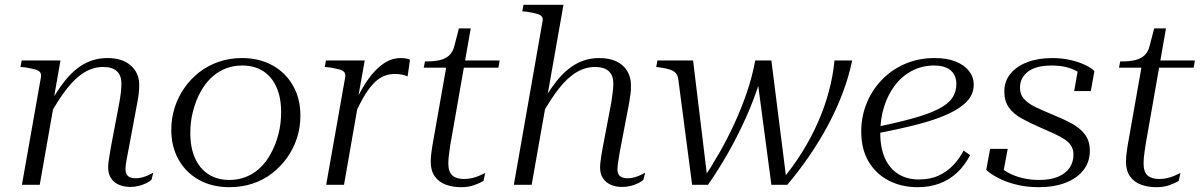

<svg xmlns="http://www.w3.org/2000/svg" viewBox="-20 -767 4981 797"><path d="M71 0H145L206 -347L203 -356L231 -516H70L65 -489L86 -487Q110 -483 125 -479Q140 -475 146 -467.5Q152 -460 150 -447ZM512 -138 549 -336Q553 -356 555.5 -375.5Q558 -395 558 -414Q558 -464 523 -495Q488 -526 426 -526Q373 -526 329 -501.5Q285 -477 247 -428.5Q209 -380 172 -310L186 -288Q223 -355 258.5 -400Q294 -445 331 -467Q368 -489 408 -489Q447 -489 465.5 -471Q484 -453 484 -421Q484 -402 481.5 -381.5Q479 -361 475 -339L441 -160Q438 -140 435 -124Q432 -108 430.5 -95Q429 -82 429 -72Q429 -45 441 -27Q453 -9 474 0Q495 9 521 9Q540 9 557 4.5Q574 0 588 -7Q602 -14 609 -21L616 -50Q609 -46 597.5 -40.5Q586 -35 572 -31Q558 -27 543 -27Q522 -27 511.5 -36Q501 -45 501 -65Q501 -74 502.5 -85Q504 -96 506.5 -110Q509 -124 512 -138Z M1123 -170Q1131 -191 1136.5 -213Q1142 -235 1144.5 -257Q1147 -279 1147 -301Q1147 -362 1127.5 -405.5Q1108 -449 1072 -472Q1036 -495 985 -495Q949 -495 919 -483.5Q889 -472 865 -451.5Q841 -431 823.5 -404Q806 -377 794 -346Q786 -324 780.5 -302.5Q775 -281 772.5 -259Q770 -237 770 -215Q770 -154 789.5 -110.5Q809 -67 845.5 -43.5Q882 -20 932 -20Q968 -20 998 -31.5Q1028 -43 1052 -63.5Q1076 -84 1093.5 -111.5Q1111 -139 1123 -170ZM691 -228Q691 -276 705 -320Q719 -364 745 -401.5Q771 -439 807 -467Q843 -495 888 -510.5Q933 -526 985 -526Q1056 -526 1110.5 -496Q1165 -466 1196 -412Q1227 -358 1227 -287Q1227 -239 1213 -195Q1199 -151 1172.5 -113.5Q1146 -76 1110 -48Q1074 -20 1029 -5Q984 10 932 10Q861 10 806.5 -20Q752 -50 721.5 -104Q691 -158 691 -228Z M1334 0H1408L1469 -349L1465 -353L1494 -516H1333L1328 -489L1349 -487Q1373 -483 1388 -479Q1403 -475 1409 -467.5Q1415 -460 1413 -447ZM1682 -519Q1677 -522 1667 -524Q1657 -526 1643 -526Q1612 -526 1585 -511Q1558 -496 1533 -468.5Q1508 -441 1485.5 -402.5Q1463 -364 1442 -316L1452 -290Q1475 -341 1495.5 -374Q1516 -407 1536 -426Q1556 -445 1576.5 -452.5Q1597 -460 1620 -460Q1636 -460 1649.5 -457Q1663 -454 1672 -450Z M1894 10Q1859 10 1830.5 -0.5Q1802 -11 1785 -34.5Q1768 -58 1768 -96Q1768 -107 1769 -119Q1770 -131 1772 -143.5Q1774 -156 1776 -169L1835 -503L1858 -516H2054L2049 -486H1739L1744 -512H1751Q1783 -512 1806 -517.5Q1829 -523 1844.5 -537Q1860 -551 1866 -576L1885 -649H1934L1849 -164Q1847 -149 1845 -135.5Q1843 -122 1842 -111Q1841 -100 1841 -89Q1841 -53 1858 -38.5Q1875 -24 1906 -24Q1924 -24 1940.5 -28Q1957 -32 1970.5 -38Q1984 -44 1994 -49L1987 -16Q1972 -7 1948.5 1.5Q1925 10 1894 10Z M2113 0H2187L2319 -747H2153L2148 -720L2169 -718Q2193 -714 2208 -710Q2223 -706 2229 -698.5Q2235 -691 2232 -678ZM2553 -138 2591 -336Q2594 -356 2597 -375.5Q2600 -395 2599 -414Q2599 -447 2583.5 -472.5Q2568 -498 2539 -512Q2510 -526 2468 -526Q2415 -526 2371 -501.5Q2327 -477 2289 -428.5Q2251 -380 2213 -310L2228 -288Q2265 -355 2300.5 -400Q2336 -445 2373 -467Q2410 -489 2450 -489Q2489 -489 2507.5 -471Q2526 -453 2526 -421Q2526 -402 2523 -381.5Q2520 -361 2517 -339L2483 -160Q2479 -140 2476.5 -124Q2474 -108 2472.5 -95Q2471 -82 2471 -71Q2471 -45 2483 -27Q2495 -9 2515.5 0Q2536 9 2563 9Q2582 9 2599 4.5Q2616 0 2630 -7Q2644 -14 2651 -21L2658 -50Q2651 -46 2639.5 -40.5Q2628 -35 2614 -31Q2600 -27 2585 -27Q2564 -27 2553.5 -36Q2543 -45 2543 -65Q2543 -73 2544.5 -84.5Q2546 -96 2548.5 -110Q2551 -124 2553 -138Z M2919 0H2853L2796 -435Q2794 -453 2786 -462.5Q2778 -472 2763 -477.5Q2748 -483 2720 -487L2704 -489L2709 -516H2857L2917 -21H2897Q2932 -73 2965.5 -131.5Q2999 -190 3028.5 -254Q3058 -318 3080.5 -384Q3103 -450 3115 -516H3182L3245 -17L3226 -20Q3272 -75 3309.5 -135Q3347 -195 3375 -258.5Q3403 -322 3420.5 -387Q3438 -452 3444 -516H3517V-514Q3503 -447 3477 -378.5Q3451 -310 3415 -243.5Q3379 -177 3336.5 -115.5Q3294 -54 3248 0H3182L3124 -437L3137 -440Q3111 -355 3075 -275.5Q3039 -196 2999 -126.5Q2959 -57 2919 0Z M3789 10Q3723 10 3670 -17Q3617 -44 3586 -95.5Q3555 -147 3555 -222Q3555 -282 3577 -337Q3599 -392 3639.5 -434.5Q3680 -477 3736 -501.5Q3792 -526 3860 -526Q3911 -526 3947 -511.5Q3983 -497 4002.5 -472Q4022 -447 4022 -416Q4022 -377 3995 -347.5Q3968 -318 3916 -294Q3864 -270 3786.5 -250Q3709 -230 3608 -211L3613 -239Q3706 -258 3770.5 -276Q3835 -294 3874.5 -314Q3914 -334 3932 -359.5Q3950 -385 3950 -419Q3950 -441 3940 -458.5Q3930 -476 3909.5 -485.5Q3889 -495 3858 -495Q3808 -495 3766.5 -473.5Q3725 -452 3695.5 -413.5Q3666 -375 3650 -324.5Q3634 -274 3634 -215Q3634 -153 3653.5 -110Q3673 -67 3709 -44.5Q3745 -22 3794 -22Q3842 -22 3877 -38.5Q3912 -55 3937.5 -82Q3963 -109 3980 -142L4007 -123Q3984 -79 3952 -49.5Q3920 -20 3879.5 -5Q3839 10 3789 10Z M4291 10Q4241 10 4197.5 -1Q4154 -12 4122 -29Q4090 -46 4074 -62L4090 -149H4163L4143 -42Q4137 -47 4133 -53.5Q4129 -60 4127.5 -66.5Q4126 -73 4126 -79Q4144 -61 4169 -48Q4194 -35 4226 -27.5Q4258 -20 4294 -20Q4341 -20 4372.5 -33.5Q4404 -47 4420 -70.5Q4436 -94 4436 -125Q4436 -146 4426.5 -161.5Q4417 -177 4398.5 -189Q4380 -201 4355 -212.5Q4330 -224 4300 -237Q4256 -256 4221.5 -275Q4187 -294 4168 -320.5Q4149 -347 4149 -387Q4149 -430 4174.5 -461Q4200 -492 4244.5 -509Q4289 -526 4348 -526Q4388 -526 4423 -518Q4458 -510 4484 -497.5Q4510 -485 4523 -472L4508 -389H4439L4456 -486Q4466 -480 4473 -473Q4480 -466 4484 -457Q4488 -448 4487 -439Q4473 -458 4451.5 -470.5Q4430 -483 4403.5 -489Q4377 -495 4346 -495Q4280 -495 4247 -469.5Q4214 -444 4214 -403Q4214 -375 4230.5 -356.5Q4247 -338 4276.5 -323.5Q4306 -309 4345 -293Q4392 -274 4427.5 -255Q4463 -236 4483.5 -209Q4504 -182 4504 -141Q4504 -95 4477.5 -61Q4451 -27 4403.5 -8.5Q4356 10 4291 10Z M4780 10Q4745 10 4716.5 -0.5Q4688 -11 4671 -34.5Q4654 -58 4654 -96Q4654 -107 4655 -119Q4656 -131 4658 -143.5Q4660 -156 4662 -169L4721 -503L4744 -516H4940L4935 -486H4625L4630 -512H4637Q4669 -512 4692 -517.5Q4715 -523 4730.5 -537Q4746 -551 4752 -576L4771 -649H4820L4735 -164Q4733 -149 4731 -135.5Q4729 -122 4728 -111Q4727 -100 4727 -89Q4727 -53 4744 -38.5Q4761 -24 4792 -24Q4810 -24 4826.5 -28Q4843 -32 4856.5 -38Q4870 -44 4880 -49L4873 -16Q4858 -7 4834.5 1.5Q4811 10 4780 10Z"/></svg>

Font: Roboto Serif 120pt Expanded Light
Style: Italic
Weight: 300
Width: 7
Italic angle: -10°
Designer: Greg Gazdowicz
Foundry: Commercial Type
Version: Version 1.008